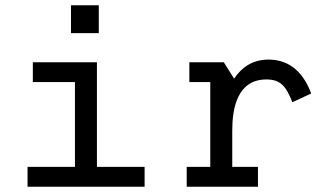

<svg xmlns="http://www.w3.org/2000/svg" viewBox="-20 -705 1260 725"><path d="M346 -470H104V-395H263V-75H84V0H526V-75H346ZM248 -580H353V-685H248Z M825 -470H695V-395H774V-75H685V0H954V-75H857V-212C857 -294 875 -405 986 -405C1039 -405 1060 -380 1084 -319L1155 -352C1121 -444 1062 -480 994 -480C933 -480 892 -450 864 -408Z"/></svg>

Font: Necto Mono
Style: Regular
Weight: 400
Designer: Marco Condello
Foundry: Collletttivo
Version: Version 1.300;Glyphs 3.2 (3217)